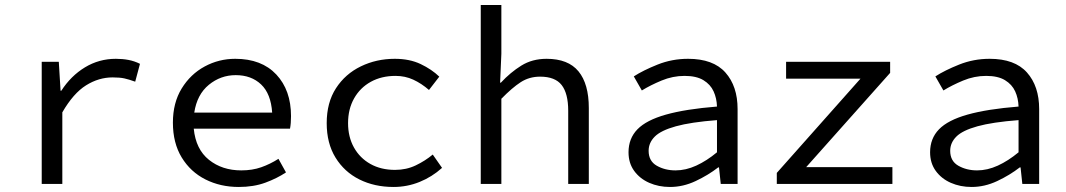

<svg xmlns="http://www.w3.org/2000/svg" viewBox="-20 -732 4240 764"><path d="M146 0V-486H214L221 -371H224Q262 -430 318 -464Q374 -498 441 -498Q468 -498 491.5 -493.5Q515 -489 537 -478L518 -407Q493 -416 475 -420Q457 -424 428 -424Q373 -424 322.5 -392.5Q272 -361 228 -285V0Z M918 -433Q858 -433 811 -394.5Q764 -356 753 -284H1063Q1058 -359 1019 -396Q980 -433 918 -433ZM930 12Q857 12 797.5 -18Q738 -48 703 -105.5Q668 -163 668 -244Q668 -323 703 -380Q738 -437 794.5 -467.5Q851 -498 916 -498Q1021 -498 1079.5 -435.5Q1138 -373 1138 -270Q1138 -256 1137 -243Q1136 -230 1134 -220H751Q759 -138 811.5 -96Q864 -54 940 -54Q984 -54 1019.5 -66.5Q1055 -79 1088 -100L1118 -46Q1082 -22 1035.5 -5Q989 12 930 12Z M1546 12Q1470 12 1410 -18Q1350 -48 1315 -105Q1280 -162 1280 -242Q1280 -324 1317 -381Q1354 -438 1416 -468Q1478 -498 1551 -498Q1610 -498 1654 -477Q1698 -456 1728 -427L1687 -374Q1657 -400 1624.5 -415Q1592 -430 1554 -430Q1498 -430 1455.5 -406.5Q1413 -383 1389 -340.5Q1365 -298 1365 -242Q1365 -187 1388.5 -145Q1412 -103 1454 -79.5Q1496 -56 1552 -56Q1597 -56 1634.5 -74Q1672 -92 1702 -117L1739 -64Q1699 -28 1649.5 -8Q1600 12 1546 12Z M1893 0V-712H1975V-518L1970 -403H1973Q2011 -444 2054.5 -471Q2098 -498 2155 -498Q2241 -498 2282 -448Q2323 -398 2323 -302V0H2241V-291Q2241 -360 2215 -393.5Q2189 -427 2129 -427Q2086 -427 2052 -405Q2018 -383 1975 -339V0Z M2646 12Q2601 12 2563.5 -4.5Q2526 -21 2503.5 -52Q2481 -83 2481 -126Q2481 -181 2516.5 -217.5Q2552 -254 2630 -276Q2708 -298 2833 -308Q2832 -341 2819.5 -368.5Q2807 -396 2779 -413Q2751 -430 2704 -430Q2657 -430 2612.5 -411.5Q2568 -393 2534 -372L2502 -428Q2539 -452 2596.5 -475Q2654 -498 2718 -498Q2818 -498 2866.5 -443.5Q2915 -389 2915 -298V0H2848L2841 -66H2838Q2798 -35 2748 -11.5Q2698 12 2646 12ZM2668 -54Q2709 -54 2750.5 -73Q2792 -92 2833 -126V-254Q2729 -246 2669.5 -229.5Q2610 -213 2585.5 -188.5Q2561 -164 2561 -132Q2561 -91 2593.5 -72.5Q2626 -54 2668 -54Z M3071 0V-44L3404 -419H3108V-486H3522V-442L3188 -67H3531V0Z M3846 12Q3801 12 3763.5 -4.5Q3726 -21 3703.5 -52Q3681 -83 3681 -126Q3681 -181 3716.5 -217.5Q3752 -254 3830 -276Q3908 -298 4033 -308Q4032 -341 4019.5 -368.5Q4007 -396 3979 -413Q3951 -430 3904 -430Q3857 -430 3812.5 -411.5Q3768 -393 3734 -372L3702 -428Q3739 -452 3796.5 -475Q3854 -498 3918 -498Q4018 -498 4066.5 -443.5Q4115 -389 4115 -298V0H4048L4041 -66H4038Q3998 -35 3948 -11.5Q3898 12 3846 12ZM3868 -54Q3909 -54 3950.5 -73Q3992 -92 4033 -126V-254Q3929 -246 3869.5 -229.5Q3810 -213 3785.5 -188.5Q3761 -164 3761 -132Q3761 -91 3793.5 -72.5Q3826 -54 3868 -54Z"/></svg>

Font: SauceCodePro NFM
Style: Regular
Weight: 400
Monospace: yes
Designer: Paul D. Hunt, Teo Tuominen
Foundry: Adobe
Version: Version 2.042;hotconv 1.1.0;makeotfexe 2.6.0;Nerd Fonts 3.3.